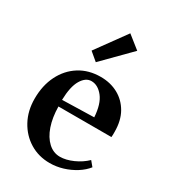

<svg xmlns="http://www.w3.org/2000/svg" viewBox="-195 -898 912 1017"><g transform="rotate(30 261.5 -389.5)"><path d="M271 15Q203 15 149 -18Q95 -51 63.5 -109Q32 -167 32 -241Q32 -322 63 -384Q94 -446 149.5 -481Q205 -516 279 -516Q338 -516 385 -490.5Q432 -465 459.5 -417Q487 -369 487 -300Q487 -293 487 -284.5Q487 -276 486 -268H162Q163 -201 180.5 -150Q198 -99 229.5 -70Q261 -41 301 -41Q338 -41 380.5 -60Q423 -79 454 -109L479 -79Q458 -52 424 -30.5Q390 -9 350.5 3Q311 15 271 15ZM247 -472Q212 -472 187.5 -431Q163 -390 161 -308L355 -313Q350 -392 318.5 -432Q287 -472 247 -472ZM216 -570 166 -612 298 -794 376 -732Z"/></g></svg>

Font: Wittgenstein Semibold
Style: Regular
Weight: 600
Designer: Jörg Drees
Foundry: Jörg Drees
Version: Version 1.303; ttfautohint (v1.8.4.7-5d5b)